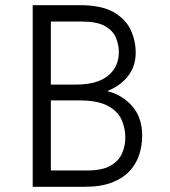

<svg xmlns="http://www.w3.org/2000/svg" viewBox="-20 -720 656 740"><path d="M106 0V-700H289Q371 -700 417.8 -673.2Q464.5 -646.5 483.8 -604.5Q503 -562.5 503 -517Q503 -464 472.8 -426Q442.5 -388 393 -369Q450 -355 489 -311.5Q528 -268 528 -196Q528 -160.5 517.2 -125.8Q506.5 -91 481 -62.5Q455.5 -34 412.5 -17Q369.5 0 305 0ZM176 -63H317Q374.5 -63 406.2 -81.5Q438 -100 450.5 -129Q463 -158 463 -190Q463 -227 448 -259.8Q433 -292.5 394.2 -312.8Q355.5 -333 284 -333H176ZM176 -394H272Q354.5 -394 396.2 -428Q438 -462 438 -519Q438 -547.5 426.8 -574.8Q415.5 -602 384.5 -619.5Q353.5 -637 295 -637H176Z"/></svg>

Font: Overpass Mono Light
Style: Regular
Weight: 300
Monospace: yes
Designer: Delve Withrington, Dave Bailey
Foundry: Delve Fonts LLC
Version: Version 4.000